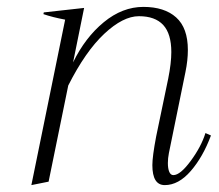

<svg xmlns="http://www.w3.org/2000/svg" viewBox="-20 -527 635 557"><path d="M592 -134Q569 -72 533.5 -31Q498 10 458 10Q422 10 422 -48Q422 -73 433 -131L468 -299Q477 -344 477 -376Q477 -429 453.5 -454.5Q430 -480 383 -480Q337 -480 282.5 -429Q228 -378 178 -279L121 0L71 10L169 -470Q132 -477 106 -486L107 -491L224 -504L192 -346Q227 -418 281 -462.5Q335 -507 396 -507Q457 -507 491 -476.5Q525 -446 525 -382Q525 -352 518 -318L470 -83Q467 -68 467 -54Q467 -38 471 -28.5Q475 -19 483 -19Q503 -19 533.5 -60.5Q564 -102 576 -141Z"/></svg>

Font: Trirong ExtraLight
Style: Italic
Weight: 275
Italic angle: -12°
Designer: Katatrad Team
Foundry: CadsonDemak
Version: Version 1.003